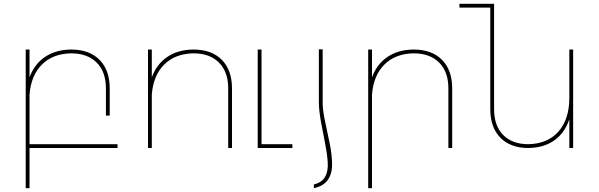

<svg xmlns="http://www.w3.org/2000/svg" viewBox="-20 -777 3144 1008"><path d="M597 -20V0H135V211H115V-517H135V-371Q160 -440 216 -478Q272 -516 353 -517Q449 -517 502.5 -463Q556 -409 556 -313V-170H536V-313Q536 -400 487.5 -448.5Q439 -497 353 -497Q257 -495 200 -438Q143 -381 135 -281V-20Z M995 -517Q1091 -517 1144.5 -463Q1198 -409 1198 -313V0H1178V-313Q1178 -400 1129.5 -448.5Q1081 -497 995 -497Q899 -495 842 -438Q785 -381 777 -281V0H757V-517H777V-371Q802 -440 858 -478Q914 -516 995 -517Z M1353 -20H1515V0H1333V-517H1353Z M1628 191V211Q1679 200 1702 166Q1725 132 1723.5 81.5Q1722 31 1712 -18.5Q1702 -68 1688.5 -130.5Q1675 -193 1674 -231V-518H1654V-242Q1654 -198 1665.5 -135Q1677 -72 1687 -23Q1697 26 1700.5 73.5Q1704 121 1686.5 151.5Q1669 182 1628 191Z M2151 -517Q2247 -517 2300.5 -463Q2354 -409 2354 -313V0H2334V-313Q2334 -400 2285.5 -448.5Q2237 -497 2151 -497Q2055 -495 1998 -438Q1941 -381 1933 -281V211H1913V-517H1933V-371Q1958 -440 2014 -478Q2070 -516 2151 -517Z M2969 -517H2989V0H2969V-151Q2945 -79 2890 -40Q2835 -1 2754 0Q2660 0 2607 -54Q2554 -108 2554 -204V-737H2392V-757H2574V-204Q2574 -117 2621.5 -68.5Q2669 -20 2754 -20Q2855 -22 2912 -86.5Q2969 -151 2969 -264Z"/></svg>

Font: Montserrat arm Thin
Style: Regular
Weight: 250
Designer: Julieta Ulanovsky
Foundry: Julieta Ulanovsky
Version: Version 6.000;PS 006.000;hotconv 1.0.88;makeotf.lib2.5.64775